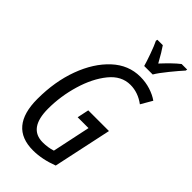

<svg xmlns="http://www.w3.org/2000/svg" viewBox="-289 -1018 1102 1102"><g transform="rotate(45 262.5 -467.0)"><path d="M227 10Q300 10 381 -21L457 -377H289L274 -306H362L313 -74Q276 -62 234 -62Q119 -62 119 -221Q119 -322 148.5 -421.5Q178 -521 231 -586.5Q284 -652 357 -652Q419 -652 474 -611L514 -680Q486 -700 447 -712.5Q408 -725 364 -725Q269 -725 195 -656.5Q121 -588 78.5 -473Q36 -358 36 -217Q36 10 227 10ZM336 -784H405Q421 -812 460.5 -860.5Q500 -909 523 -934L525 -944H480Q458 -927 434 -903.5Q410 -880 383 -851Q366 -882 351.5 -906Q337 -930 327 -944H283L281 -934Q294 -908 311.5 -859Q329 -810 336 -784Z"/></g></svg>

Font: Noto Sans UI Condensed
Style: Italic
Weight: 400
Width: 3
Italic angle: -12°
Designer: Monotype Design Team
Foundry: Monotype Imaging Inc.
Version: Version 1.901